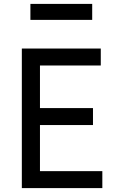

<svg xmlns="http://www.w3.org/2000/svg" viewBox="-20 -965 640 985"><path d="M92 0V-716H497V-629H185V-87H505V0ZM146 -323.5V-410.5H457V-323.5ZM136 -863V-945H453V-863Z"/></svg>

Font: Google Sans Code
Style: Regular
Weight: 400
Monospace: yes
Designer: Google Sans Code Authors
Foundry: Google LLC
Version: Version 6.000